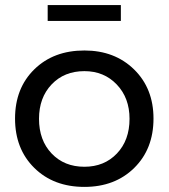

<svg xmlns="http://www.w3.org/2000/svg" viewBox="-20 -730 661 753"><path d="M167 -710H454V-648H167ZM311 -532Q430 -532 506 -457.5Q582 -383 582 -265Q582 -146 506.5 -71.5Q431 3 311 3Q190 3 114.5 -71.5Q39 -146 39 -265Q39 -384 114.5 -458Q190 -532 311 -532ZM311 -451Q232 -451 182.5 -399Q133 -347 133 -264Q133 -180 182.5 -128Q232 -76 311 -76Q389 -76 438.5 -128Q488 -180 488 -264Q488 -346 438 -398.5Q388 -451 311 -451Z"/></svg>

Font: Montserrat arm
Style: Regular
Weight: 400
Designer: Julieta Ulanovsky
Foundry: Julieta Ulanovsky
Version: Version 6.000;PS 006.000;hotconv 1.0.88;makeotf.lib2.5.64775